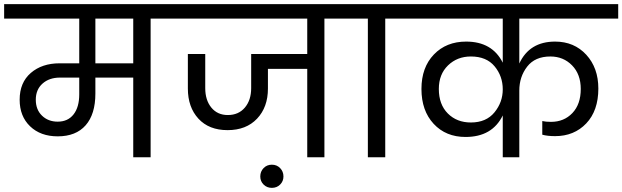

<svg xmlns="http://www.w3.org/2000/svg" viewBox="-47 -760 3008 928"><path d="M232 -172Q281 -172 308.5 -207Q336 -242 336 -304V-385H243Q191 -385 158.5 -356Q126 -327 126 -278Q126 -230 156 -201Q186 -172 232 -172ZM597 -454V-670H414V-454ZM-27 -670V-740H812V-670H681V0H597V-385H414V-308Q414 -208 367 -154.5Q320 -101 232 -101Q149 -101 98.5 -149.5Q48 -198 48 -278Q48 -361 102 -407.5Q156 -454 241 -454H336V-670Z M759 -670V-740H1653V-670H1521V0H1438V-427H1248V-332Q1248 -242 1195.5 -186.5Q1143 -131 1053 -131Q963 -131 912 -186.5Q861 -242 861 -332V-499H945V-334Q945 -276 974.5 -240Q1004 -204 1054 -204Q1106 -204 1136.5 -240Q1167 -276 1167 -334V-499H1438V-670Z M1211 93Q1211 69 1227 52.5Q1243 36 1267 36Q1291 36 1307 52.5Q1323 69 1323 93Q1323 116 1307 132Q1291 148 1267 148Q1243 148 1227 132Q1211 116 1211 93Z M1731 0V-670H1599V-740H1946V-670H1815V0Z M2383 0V-202Q2332 -98 2203 -98Q2108 -98 2049 -161.5Q1990 -225 1990 -330Q1990 -434 2050 -496.5Q2110 -559 2206 -559Q2332 -559 2383 -457V-670H1893V-740H2941V-670H2463V-453Q2512 -559 2636 -559Q2728 -559 2786.5 -495.5Q2845 -432 2845 -332Q2845 -225 2786.5 -163.5Q2728 -102 2636 -102Q2599 -102 2574 -109V-175Q2590 -171 2616 -171Q2679 -171 2719.5 -213.5Q2760 -256 2760 -330Q2760 -401 2718 -444Q2676 -487 2613 -487Q2539 -487 2501 -438Q2463 -389 2463 -322V0ZM2229 -168Q2303 -168 2343 -217Q2383 -266 2383 -328Q2383 -392 2343.5 -439.5Q2304 -487 2229 -487Q2163 -487 2118.5 -444Q2074 -401 2074 -330Q2074 -255 2117.5 -211.5Q2161 -168 2229 -168Z"/></svg>

Font: SVN-Poppins
Style: Regular
Weight: 400
Designer: Ninad Kale (Devanagari), Jonny Pinhorn (Latin)
Foundry: Indian Type Foundry
Version: Version 3.002 2017